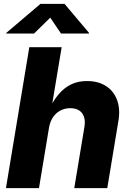

<svg xmlns="http://www.w3.org/2000/svg" viewBox="-20 -971 675 991"><path d="M232.9 -311.5 181.2 0H10.7L131.3 -727.5H298.3L245.1 -408.2H234.4Q255.4 -451.7 282.5 -484.1Q309.6 -516.6 345.5 -534.7Q381.3 -552.7 429.2 -552.7Q486.3 -552.7 526.4 -527.3Q566.4 -502 584 -455.6Q601.6 -409.2 591.3 -347.7L533.7 0H363.3L415.5 -314.5Q423.3 -360.8 403.8 -386.7Q384.3 -412.6 342.3 -412.6Q314.9 -412.6 292 -400.6Q269 -388.7 253.7 -366.2Q238.3 -343.8 232.9 -311.5ZM155.8 -797.9H12.2L12.7 -801.3L189 -951.2H313L439.5 -801.3L439 -797.9H294.9L239.3 -879.9Z"/></svg>

Font: Inter ExtraBold
Style: Italic
Weight: 800
Italic angle: -9.3988°
Designer: Rasmus Andersson
Foundry: rsms
Version: Version 4.001;git-66647c0bb